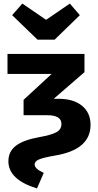

<svg xmlns="http://www.w3.org/2000/svg" viewBox="-20 -833 549 1075"><path d="M371 -813 427 -748 286 -611H190L48 -748L105 -813L238 -722ZM187 222Q27 173 27 70Q27 15 69 -17Q111 -49 199 -65Q267 -77 295.5 -92.5Q324 -108 324 -139Q324 -188 244 -188H112V-274L269 -419H22V-531H453V-429L281 -280H307Q391 -280 439 -241Q487 -202 487 -134Q487 5 288 38Q219 50 196.5 60.5Q174 71 174 88Q174 112 225 135Z"/></svg>

Font: Fira Sans
Style: Bold
Weight: 700
Designer: bBox Type GmbH & Carrois Corporate GbR & Edenspiekermann AG
Foundry: bBox Type GmbH & Carrois Corporate GbR & Edenspiekermann AG
Version: Version 4.301;PS 004.301;hotconv 1.0.88;makeotf.lib2.5.64775